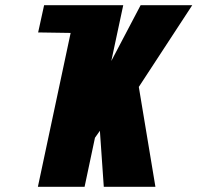

<svg xmlns="http://www.w3.org/2000/svg" viewBox="-20 -720 761 740"><path d="M150 -700 127 -595 258 -593H314L337 -700ZM409 -485 455 -700H275L126 0H306L346 -189L365 -216L380 0H579L515 -385L721 -700H522Z"/></svg>

Font: Advent Pro Black
Style: Italic
Weight: 900
Italic angle: -12°
Version: Version 3.000